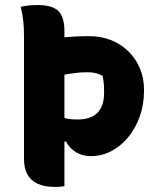

<svg xmlns="http://www.w3.org/2000/svg" viewBox="-20 -730 640 760"><path d="M62 -703Q79 -707 94.5 -708.5Q110 -710 129 -710Q187 -710 211 -686.5Q235 -663 235 -607Q235 -531 235 -454Q235 -377 235 -300Q235 -223 235 -146.5Q235 -70 235 7Q229 8 220 9Q211 10 198 10Q157 10 129.5 -2.5Q102 -15 88.5 -39.5Q75 -64 75 -101Q75 -162 75 -223Q75 -284 75 -345.5Q75 -407 75 -468Q75 -529 75 -590Q75 -620 72 -648Q69 -676 62 -703ZM153 -572Q196 -579 241.5 -583Q287 -587 332 -587Q380 -587 420 -571Q460 -555 489 -526Q518 -497 534 -459Q550 -421 550 -376V-369Q550 -316 533.5 -269.5Q517 -223 488 -187.5Q459 -152 421 -132Q383 -112 339 -112Q307 -112 281 -127.5Q255 -143 241 -170H217V-267Q237 -262 250.5 -259.5Q264 -257 288 -257Q320 -257 343 -267.5Q366 -278 379 -301.5Q392 -325 392 -362V-370Q392 -387 390.5 -402Q389 -417 386 -430Q374 -437 360 -440.5Q346 -444 326 -444Q302 -444 286 -442Q270 -440 256 -438Q228 -433 213.5 -431Q199 -429 191 -429Q169 -429 158 -450Q147 -471 147 -515Q147 -532 148.5 -545.5Q150 -559 153 -572Z"/></svg>

Font: Recursive Casual ExtraBold
Style: Regular
Weight: 800
Version: Version 1.047